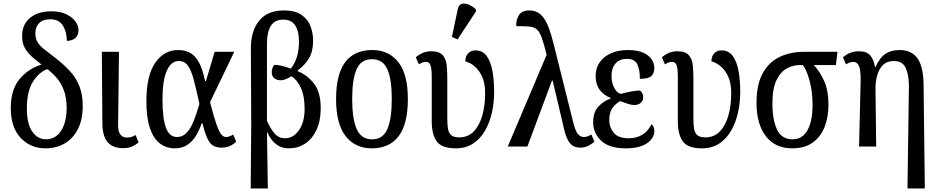

<svg xmlns="http://www.w3.org/2000/svg" viewBox="-20 -829 5314 1086"><path d="M238 10Q152 10 96.5 -49.5Q41 -109 41 -218Q41 -322 90.5 -381.5Q140 -441 215 -464Q186 -486 161 -508Q136 -530 120.5 -557.5Q105 -585 105 -625Q105 -691 150 -728Q195 -765 270 -765Q321 -765 355 -748.5Q389 -732 406.5 -707.5Q424 -683 424 -660Q424 -629 406 -613.5Q388 -598 358 -598Q358 -648 336 -684Q314 -720 264 -720Q223 -720 201.5 -698.5Q180 -677 180 -641Q180 -612 191.5 -592Q203 -572 228.5 -551.5Q254 -531 295 -500Q340 -465 374.5 -428Q409 -391 428.5 -343Q448 -295 448 -230Q448 -152 420.5 -98.5Q393 -45 345.5 -17.5Q298 10 238 10ZM239 -41Q295 -41 326 -90Q357 -139 357 -218Q357 -276 341.5 -317.5Q326 -359 301 -388Q276 -417 248 -438Q202 -422 167 -368Q132 -314 132 -215Q132 -130 161.5 -86Q191 -42 239 -41Z M677 9Q618 9 589 -24.5Q560 -58 559 -131L556 -536H653L648 -126Q647 -87 660 -69Q673 -51 697 -51Q713 -51 723.5 -54.5Q734 -58 747 -65L764 -24Q747 -9 726 0Q705 9 677 9Z M969 10Q921 10 885 -17Q849 -44 828.5 -102.5Q808 -161 808 -257Q808 -402 858 -474Q908 -546 988 -546Q1025 -546 1054 -531Q1083 -516 1104.5 -477.5Q1126 -439 1140 -371H1145L1194 -536H1305L1168 -251Q1190 -166 1205 -124Q1220 -82 1232 -68Q1244 -54 1258 -54Q1277 -54 1299 -68L1316 -28Q1300 -12 1280 -3Q1260 6 1232 6Q1186 6 1164.5 -25.5Q1143 -57 1125 -132H1121Q1108 -94 1088.5 -61.5Q1069 -29 1039.5 -9.5Q1010 10 969 10ZM981 -54Q1009 -54 1029 -72Q1049 -90 1063.5 -118.5Q1078 -147 1088.5 -179.5Q1099 -212 1108 -241Q1090 -324 1076 -377.5Q1062 -431 1043 -457.5Q1024 -484 991 -484Q948 -484 923.5 -429Q899 -374 899 -266Q899 -160 918.5 -107Q938 -54 981 -54Z M1398 237 1401 -126 1399 -557Q1399 -654 1446 -712Q1493 -770 1586 -770Q1650 -770 1686 -744.5Q1722 -719 1736.5 -680Q1751 -641 1751 -600Q1751 -539 1728.5 -500.5Q1706 -462 1663 -430V-427Q1719 -404 1756.5 -355.5Q1794 -307 1794 -217Q1794 -145 1770 -94Q1746 -43 1705.5 -16.5Q1665 10 1615 10Q1579 10 1555 -4.5Q1531 -19 1515.5 -40Q1500 -61 1492 -81H1490L1495 237ZM1593 -47Q1639 -47 1671 -92.5Q1703 -138 1703 -214Q1703 -286 1682 -331.5Q1661 -377 1629 -398Q1616 -390 1599 -382.5Q1582 -375 1571 -375Q1547 -374 1532 -386Q1517 -398 1517 -421Q1517 -429 1520 -440.5Q1523 -452 1532 -462Q1547 -463 1572.5 -457Q1598 -451 1625 -441Q1646 -467 1658.5 -504.5Q1671 -542 1671 -596Q1671 -653 1649.5 -685.5Q1628 -718 1582 -718Q1534 -718 1512 -683Q1490 -648 1490 -584V-146Q1509 -102 1532.5 -74.5Q1556 -47 1593 -47Z M2083 10Q1989 10 1935 -59Q1881 -128 1881 -269Q1881 -409 1932.5 -477.5Q1984 -546 2086 -546Q2179 -546 2233 -477.5Q2287 -409 2287 -269Q2287 -128 2235 -59Q2183 10 2083 10ZM2085 -41Q2146 -41 2171 -99Q2196 -157 2196 -269Q2196 -381 2171 -437.5Q2146 -494 2084 -494Q2022 -494 1997 -437.5Q1972 -381 1972 -269Q1972 -157 1997.5 -99Q2023 -41 2085 -41Z M2558 10Q2478 10 2450 -29.5Q2422 -69 2422 -143V-393Q2422 -441 2415 -460Q2408 -479 2390 -479Q2381 -479 2371.5 -476Q2362 -473 2349 -465L2332 -505Q2352 -522 2373 -530.5Q2394 -539 2419 -539Q2465 -539 2484 -517Q2503 -495 2506.5 -460.5Q2510 -426 2510 -388V-159Q2510 -127 2513.5 -103Q2517 -79 2531 -65.5Q2545 -52 2578 -52Q2627 -52 2659.5 -85.5Q2692 -119 2708 -176Q2724 -233 2724 -303Q2724 -359 2706.5 -396.5Q2689 -434 2663 -455Q2637 -476 2612 -482Q2612 -511 2628 -527.5Q2644 -544 2669 -544Q2711 -544 2734 -510.5Q2757 -477 2766 -424Q2775 -371 2775 -310Q2775 -250 2762.5 -193Q2750 -136 2723.5 -90Q2697 -44 2656 -17Q2615 10 2558 10ZM2568 -606 2536 -620 2569 -776Q2574 -802 2592 -807Q2610 -812 2632 -802.5Q2654 -793 2672 -776V-764Z M2852 0 3072 -519Q3056 -583 3044 -616.5Q3032 -650 3015.5 -663.5Q2999 -677 2972 -679Q2945 -681 2900 -681Q2898 -714 2914.5 -742Q2931 -770 2975 -770Q3023 -770 3054 -729Q3085 -688 3110 -586L3220 -146Q3233 -91 3247.5 -72.5Q3262 -54 3282 -54Q3294 -54 3304 -58Q3314 -62 3325 -68L3342 -28Q3329 -15 3308 -4.5Q3287 6 3262 6Q3225 6 3204.5 -18Q3184 -42 3171 -97L3106 -373H3102L2963 0Z M3518 10Q3426 10 3380.5 -33Q3335 -76 3335 -137Q3335 -194 3364.5 -226Q3394 -258 3434 -272V-275Q3395 -290 3372 -321Q3349 -352 3349 -398Q3349 -445 3373.5 -478.5Q3398 -512 3439 -529Q3480 -546 3531 -546Q3585 -546 3618 -531Q3651 -516 3666 -493Q3681 -470 3681 -445Q3681 -415 3664.5 -399Q3648 -383 3599 -383Q3600 -431 3585.5 -463.5Q3571 -496 3526 -496Q3485 -496 3462 -470.5Q3439 -445 3439 -399Q3439 -360 3454.5 -331.5Q3470 -303 3491 -298Q3521 -306 3549.5 -311.5Q3578 -317 3600 -317Q3607 -312 3612.5 -302Q3618 -292 3618 -278Q3618 -259 3604 -247Q3590 -235 3568 -235Q3553 -235 3533.5 -241Q3514 -247 3488 -257Q3467 -247 3446.5 -221.5Q3426 -196 3426 -150Q3426 -109 3451.5 -78Q3477 -47 3536 -47Q3580 -47 3612.5 -66.5Q3645 -86 3665 -126Q3671 -122 3676 -112.5Q3681 -103 3681 -89Q3681 -48 3640 -19Q3599 10 3518 10Z M3950 10Q3870 10 3842 -29.5Q3814 -69 3814 -143V-393Q3814 -441 3807 -460Q3800 -479 3782 -479Q3773 -479 3763.5 -476Q3754 -473 3741 -465L3724 -505Q3744 -522 3765 -530.5Q3786 -539 3811 -539Q3857 -539 3876 -517Q3895 -495 3898.5 -460.5Q3902 -426 3902 -388V-159Q3902 -127 3905.5 -103Q3909 -79 3923 -65.5Q3937 -52 3970 -52Q4019 -52 4051.5 -85.5Q4084 -119 4100 -176Q4116 -233 4116 -303Q4116 -359 4098.5 -396.5Q4081 -434 4055 -455Q4029 -476 4004 -482Q4004 -511 4020 -527.5Q4036 -544 4061 -544Q4103 -544 4126 -510.5Q4149 -477 4158 -424Q4167 -371 4167 -310Q4167 -250 4154.5 -193Q4142 -136 4115.5 -90Q4089 -44 4048 -17Q4007 10 3950 10Z M4461 10Q4364 10 4311.5 -59Q4259 -128 4259 -247Q4259 -350 4293.5 -413.5Q4328 -477 4389 -506.5Q4450 -536 4529 -536H4717L4708 -461H4583Q4618 -424 4642 -370Q4666 -316 4666 -238Q4666 -168 4644.5 -112Q4623 -56 4577.5 -23Q4532 10 4461 10ZM4463 -41Q4518 -41 4547 -92Q4576 -143 4576 -235Q4576 -313 4558.5 -375Q4541 -437 4521 -461H4503Q4466 -461 4430.5 -442Q4395 -423 4372 -375.5Q4349 -328 4349 -244Q4349 -152 4375 -96.5Q4401 -41 4463 -41Z M5113 237 5121 -346Q5120 -411 5101.5 -447.5Q5083 -484 5036 -484Q4997 -484 4974 -461Q4951 -438 4941 -400.5Q4931 -363 4932 -321L4936 0H4839L4848 -371Q4849 -431 4839 -455Q4829 -479 4806 -479Q4788 -479 4765 -465L4748 -505Q4787 -539 4838 -539Q4882 -539 4902 -516Q4922 -493 4929 -450H4932Q4958 -506 4990.5 -526Q5023 -546 5068 -546Q5136 -546 5169.5 -499Q5203 -452 5204 -349L5211 237Z"/></svg>

Font: Noto Serif Condensed
Style: Regular
Weight: 400
Width: 3
Designer: Monotype Design Team
Foundry: Monotype Imaging Inc.
Version: Version 2.013; ttfautohint (v1.8.4.7-5d5b)